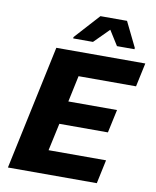

<svg xmlns="http://www.w3.org/2000/svg" viewBox="-96 -973 851 1046"><g transform="rotate(10 329.5 -449.5)"><path d="M20.5 0 167 -688H659.2L631.1 -556.7H313.1L282.2 -411.5H551.5L523.8 -283H255.1L222.2 -131.3H540.2L512.2 0ZM248.6 -754.3 249 -761.8 373.7 -899.5H520.8L588.1 -761.8L587.7 -754.3H490.8L439.5 -835.9L358 -754.3Z"/></g></svg>

Font: Saira Thin
Style: Italic
Weight: 100
Italic angle: -12°
Designer: Hector Gatti with collaboration of the Omnibus-Type team
Foundry: Omnibus-Type
Version: Version 1.101